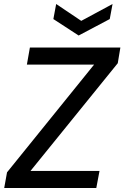

<svg xmlns="http://www.w3.org/2000/svg" viewBox="-20 -937 620 957"><path d="M1 0 15 -78 449 -615H114L129 -700H580L567 -622L132 -85H476L460 0ZM541 -917 527 -842 372 -760 246 -842 260 -917 385 -833Z"/></svg>

Font: DM Sans 17pt Medium
Style: Italic
Weight: 500
Italic angle: -10°
Version: Version 4.004;gftools[0.9.30]